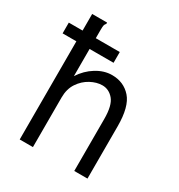

<svg xmlns="http://www.w3.org/2000/svg" viewBox="-160 -773 820 881"><g transform="rotate(30 250.0 -332.5)"><path d="M73 -665H152V-658Q146 -652 144.5 -645Q143 -638 143 -621V-376Q170 -418 210.5 -443Q251 -468 293 -468Q355 -468 393.5 -424.5Q432 -381 432 -277V0H362V-275Q362 -347 337.5 -376Q313 -405 278 -405Q248 -405 216.5 -388Q185 -371 164 -339.5Q143 -308 143 -263V0H73ZM0 -520V-577H270V-520Z"/></g></svg>

Font: Inconsolata Nerd Font Mono
Style: Regular
Weight: 400
Monospace: yes
Designer: Raph Levien, Cyreal, Brenton Simpson
Foundry: Raph Levien, Cyreal, Google
Version: Version 3.000; ttfautohint (v1.8.3);Nerd Fonts 3.0.2